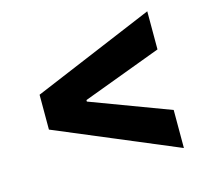

<svg xmlns="http://www.w3.org/2000/svg" viewBox="-88 -686 859 786"><g transform="rotate(-15 341.5 -293.0)"><path d="M84.5 -219.5V-367.2L598.7 -583.1V-421.5L264.2 -296.5V-290.1L598.7 -164.8V-3.6Z"/></g></svg>

Font: Inter UI Extra Bold
Style: Regular
Weight: 800
Designer: Rasmus Andersson
Foundry: rsms
Version: 3.2;8d6f07862